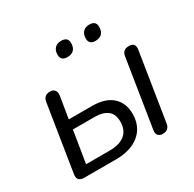

<svg xmlns="http://www.w3.org/2000/svg" viewBox="-155 -862 1040 1031"><g transform="rotate(-30 365.0 -346.0)"><path d="M88 0Q41 0 49 -45L114 -455Q120 -493 159 -493Q178 -493 187.5 -481Q197 -469 194 -448L172 -313H316Q398 -313 441 -274Q484 -235 484 -168Q484 -89 430 -44.5Q376 0 284 0ZM571 7Q551 7 542 -5Q533 -17 537 -39L603 -455Q608 -493 648 -493Q690 -493 682 -448L616 -32Q610 7 571 7ZM132 -58H277Q341 -58 373.5 -85.5Q406 -113 406 -164Q406 -211 378 -233Q350 -255 298 -255H164ZM508 -606Q468 -606 468 -643Q468 -669 482 -684Q496 -699 522 -699Q562 -699 562 -662Q562 -635 548 -620.5Q534 -606 508 -606ZM334 -606Q293 -606 293 -643Q293 -669 307 -684Q321 -699 347 -699Q388 -699 388 -662Q388 -635 374 -620.5Q360 -606 334 -606Z"/></g></svg>

Font: Nunito
Style: Italic
Weight: 400
Italic angle: -9°
Designer: Vernon Adams
Foundry: Vernon Adams
Version: Version 3.601; ttfautohint (v1.8.2.53-6de2)